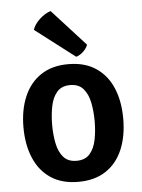

<svg xmlns="http://www.w3.org/2000/svg" viewBox="-54 -793 628 850"><g transform="rotate(-5 260.0 -368.0)"><path d="M482 -248Q482 -170 457 -111Q432 -52 382.5 -19.2Q333 13.5 260 13.5Q187 13.5 137.8 -19.5Q88.5 -52.5 63.5 -111.5Q38.5 -170.5 38.5 -248Q38.5 -325.5 63.8 -384.5Q89 -443.5 138.2 -476.5Q187.5 -509.5 260 -509.5Q333.5 -509.5 383 -476.2Q432.5 -443 457.2 -384.2Q482 -325.5 482 -248ZM166 -248Q166 -203.5 173.8 -165.2Q181.5 -127 202 -103.5Q222.5 -80 260.5 -80Q298.5 -80 319 -103.5Q339.5 -127 347.2 -165.2Q355 -203.5 355 -248Q355 -292 347.2 -330.5Q339.5 -369 319 -392.8Q298.5 -416.5 260.5 -416.5Q222.5 -416.5 202 -392.8Q181.5 -369 173.8 -330.5Q166 -292 166 -248ZM203 -750.5 351 -588Q344.5 -571 329.5 -557.2Q314.5 -543.5 298.5 -539L122 -674Q130.5 -699.5 154.5 -721.2Q178.5 -743 203 -750.5Z"/></g></svg>

Font: Signika Negative SemiBold
Style: Regular
Weight: 600
Designer: Anna Giedryś
Foundry: Anna Giedryś
Version: Version 2.000; ttfautohint (v1.8.3) -l 8 -r 50 -G 200 -x 9 -